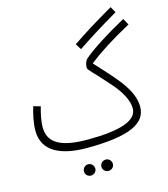

<svg xmlns="http://www.w3.org/2000/svg" viewBox="-140 -908 1059 1213"><g transform="rotate(-15 389.5 -302.0)"><path d="M449 -592C525 -643 605 -694 720 -761L698 -800C583 -733 502 -683 425 -630ZM323 21C605 21 716 -36 716 -145C716 -262 604 -367 497 -486C563 -538 656 -599 779 -665L756 -707C640 -644 523 -570 472 -524C460 -511 453 -492 453 -468C453 -454 489 -427 580 -322C632 -263 668 -200 668 -147C668 -65 552 -29 342 -29C162 -29 87 -78 87 -178C87 -221 100 -275 110 -309L64 -322C50 -276 37 -217 37 -168C37 -33 155 21 323 21ZM419 196C439 196 456 180 456 160C456 139 439 122 419 122C398 122 381 139 381 160C381 180 398 196 419 196ZM304 196C324 196 341 180 341 160C341 139 324 122 304 122C283 122 267 139 267 160C267 180 283 196 304 196Z"/></g></svg>

Font: Noto Sans Arabic Cond Light
Style: Regular
Weight: 300
Width: 3
Designer: Monotype Design Team, Nadine Chahine, Nizar Qandah and Khaled Hosny
Foundry: Monotype Imaging Inc.
Version: Version 2.012